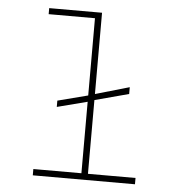

<svg xmlns="http://www.w3.org/2000/svg" viewBox="-49 -713 724 760"><g transform="rotate(5 312.5 -332.5)"><path d="M109 0H515V-25H326V-318L461 -354V-381L326 -342V-665H116V-641H300V-334L180 -303V-278L300 -309V-25H109Z"/></g></svg>

Font: Inconsolata Expanded ExtraLight
Style: Regular
Weight: 200
Width: 7
Monospace: yes
Designer: Raph Levien, Cyreal, Brenton Simpson
Foundry: Raph Levien, Cyreal, Google
Version: Version 3.100